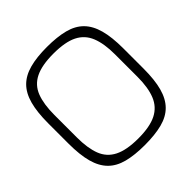

<svg xmlns="http://www.w3.org/2000/svg" viewBox="-224 -1019 1196 1196"><g transform="rotate(-45 373.5 -421.0)"><path d="M373 11Q284 11 220.5 -5.5Q157 -22 118 -61.5Q79 -101 61 -167Q43 -233 43 -332V-510Q43 -609 61 -675Q79 -741 118 -780Q157 -819 220.5 -836Q284 -853 373 -853Q463 -853 526.5 -836.5Q590 -820 629 -780.5Q668 -741 686 -675Q704 -609 704 -510V-332Q704 -233 686 -167Q668 -101 629 -61.5Q590 -22 526.5 -5.5Q463 11 373 11ZM373 -47Q476 -47 534 -76.5Q592 -106 616.5 -167Q641 -228 641 -322V-520Q641 -615 616.5 -676Q592 -737 534 -766Q476 -795 373 -795Q271 -795 212.5 -766Q154 -737 130.5 -676Q107 -615 107 -520V-322Q107 -228 130.5 -167Q154 -106 212.5 -76.5Q271 -47 373 -47Z"/></g></svg>

Font: Matangi Light
Style: Regular
Weight: 400
Version: Version 3.002